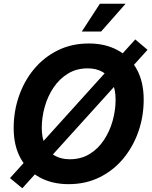

<svg xmlns="http://www.w3.org/2000/svg" viewBox="-20 -969 806 1021"><path d="M344.7 10.3Q257.8 10.3 192.1 -25.1Q126.5 -60.5 89.6 -127.2Q52.7 -193.8 52.7 -288.1Q52.7 -377 80.8 -458Q108.9 -539.1 161.4 -602.1Q213.9 -665 287.6 -701.4Q361.3 -737.8 452.6 -737.8Q539.1 -737.8 604.7 -702.6Q670.4 -667.5 707.3 -600.6Q744.1 -533.7 744.1 -439Q744.1 -349.6 715.8 -268.8Q687.5 -188 635 -125Q582.5 -62 509 -25.9Q435.5 10.3 344.7 10.3ZM351.1 -122.1Q410.6 -122.1 456.3 -149.9Q502 -177.7 532.7 -224.4Q563.5 -271 579.1 -326.9Q594.7 -382.8 594.7 -439Q594.7 -493.7 576.7 -530.5Q558.6 -567.4 525.4 -586.4Q492.2 -605.5 446.8 -605.5Q386.7 -605.5 341.1 -577.4Q295.4 -549.3 264.4 -502.9Q233.4 -456.5 217.8 -400.6Q202.1 -344.7 202.1 -288.6Q202.1 -234.4 220.2 -197.3Q238.3 -160.2 271.7 -141.1Q305.2 -122.1 351.1 -122.1ZM98.6 32.2 33.2 -22 699.2 -759.3 764.6 -704.1ZM415 -801.3 511.2 -949.2H647.9L517.6 -801.3Z"/></svg>

Font: Inter 18pt
Style: Bold Italic
Weight: 700
Italic angle: -9.3988°
Designer: Rasmus Andersson
Foundry: rsms
Version: Version 4.001;git-66647c0bb